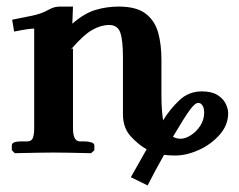

<svg xmlns="http://www.w3.org/2000/svg" viewBox="-20 -465 726 584"><path d="M354 -291Q354 -342 346 -365.5Q338 -389 312 -389Q287 -389 260.5 -374Q234 -359 196 -315L202 -318V-75Q202 -35 223 -35H236Q248 -35 257.5 -32Q267 -29 267 -23V-8L257 1Q257 1 236 0.5Q215 0 188 -0.5Q161 -1 142 -1Q124 -1 96 -0.5Q68 0 46.5 0.5Q25 1 25 1L16 -8V-23Q16 -35 45 -35H63Q76 -35 80 -45.5Q84 -56 84 -75V-378Q76 -378 62 -376Q48 -374 23 -369L17 -405Q52 -412 79 -417.5Q106 -423 129 -436Q138 -441 146 -443Q154 -445 165 -445H202L200 -393Q237 -425 271 -435Q305 -445 341 -445Q395 -445 423 -423.5Q451 -402 461 -366Q471 -330 471 -284V-177Q471 -150 472.5 -131.5Q474 -113 476 -99Q497 -133 525.5 -160Q554 -187 594 -187Q624 -187 641.5 -176Q659 -165 666.5 -149.5Q674 -134 674 -121Q674 -84 647.5 -54.5Q621 -25 584 -8.5Q547 8 513 8Q503 8 495 7.5Q487 7 479 6Q467 27 453 53Q439 79 429 99L378 74L426 -11Q402 -24 378 -50Q354 -76 354 -117ZM583 -152Q573 -152 557 -130Q541 -108 506 -49Q517 -43 529 -43Q544 -43 561 -54Q578 -65 589.5 -83Q601 -101 601 -122Q601 -136 596 -144Q591 -152 583 -152Z"/></svg>

Font: Libertinus Serif SemiBold
Style: Regular
Weight: 600
Designer: Philipp H. Poll, Khaled Hosny
Foundry: Caleb Maclennan
Version: Version 7.051;RELEASE